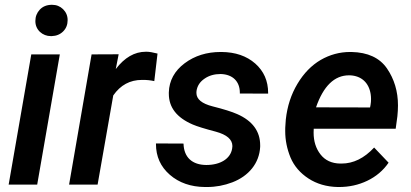

<svg xmlns="http://www.w3.org/2000/svg" viewBox="-20 -749 1669 779"><path d="M123.5 -663.6C123.5 -646 129.9 -631.3 142.1 -619.6C154.3 -608.4 169.4 -602.5 186.5 -602.5C187.5 -602.5 188.5 -602.5 189.5 -602.5C208.5 -603 224.1 -609.4 236.3 -621.6C248.5 -633.8 254.4 -648.9 254.4 -667.5C254.4 -685.1 248 -699.7 235.8 -711.9C223.6 -723.6 209 -729.5 191.4 -729.5C190.4 -729.5 189.5 -729.5 188.5 -729.5C168.5 -729 152.8 -722.2 141.1 -709.5C129.4 -696.8 123.5 -681.6 123.5 -663.6ZM222.7 -528.3H106.9L15.1 0H130.9Z M619.1 -531.7C600.1 -536.6 585.4 -539.1 574.7 -539.1C573.7 -539.1 572.8 -539.1 571.8 -539.1C525.9 -539.1 485.4 -515.6 449.7 -468.8L461.4 -528.8L351.6 -528.3L260.3 0H376L439.5 -361.8C468.8 -403.8 507.3 -424.8 556.2 -424.8C557.6 -424.8 559.1 -424.8 560.5 -424.8C575.7 -424.8 590.8 -423.3 606 -419.9Z M921.9 -146.5C915.5 -105 874 -79.6 816.9 -79.6C760.3 -80.1 726.1 -109.9 724.6 -166.5L612.8 -167C612.8 -166 612.8 -165 612.8 -164.6C612.8 -114.3 631.3 -72.8 668.9 -40C706.5 -7.3 754.4 9.3 812 9.8C814.5 9.8 817.4 9.8 819.8 9.8C855.5 9.8 889.6 3.4 922.9 -9.3C988.8 -34.7 1032.2 -86.4 1035.6 -153.3C1035.6 -155.3 1035.6 -157.2 1035.6 -159.7C1035.6 -216.3 1004.4 -258.8 942.4 -286.1C920.4 -295.9 887.2 -306.2 842.8 -317.4C798.8 -328.6 776.9 -346.7 776.9 -372.1C776.9 -374.5 776.9 -377.4 777.3 -379.9C780.3 -400.4 791 -417 809.6 -429.7C827.6 -442.4 849.6 -448.7 875.5 -448.7C924.3 -447.3 953.1 -418.5 953.1 -373C953.1 -371.6 953.1 -370.6 953.1 -369.6L1067.9 -369.1C1067.9 -370.1 1067.9 -371.1 1067.9 -372.1C1067.9 -420.9 1050.3 -460.4 1015.6 -491.2C980.5 -522 935.1 -537.6 878.9 -538.1C877.9 -538.1 876.5 -538.1 875.5 -538.1C818.8 -538.1 770 -522.9 729 -492.2C688 -461.4 666.5 -421.9 665 -374.5C665 -372.6 665 -370.6 665 -368.7C665 -313 697.3 -271.5 762.2 -243.7C779.3 -236.3 810.5 -226.6 855.5 -214.8C900.4 -202.6 922.9 -183.1 922.9 -156.2C922.9 -153.3 922.4 -149.9 921.9 -146.5Z M1350.6 9.8C1352.1 9.8 1353.5 9.8 1355 9.8C1396.5 9.8 1434.6 1.5 1470.2 -15.6C1505.9 -32.7 1534.7 -57.1 1556.6 -88.9L1498 -150.4C1457.5 -106.9 1413.6 -85.4 1365.7 -85.4C1363.8 -85.4 1362.3 -85.4 1360.4 -85.4C1325.7 -85.9 1298.8 -98.6 1280.3 -122.6C1261.7 -146.5 1252.4 -175.8 1252.4 -210.9C1252.4 -215.8 1252.4 -221.2 1252.9 -226.6H1585.4L1592.3 -277.3C1593.8 -292.5 1594.7 -307.1 1594.7 -321.3C1594.7 -378.4 1579.6 -428.2 1549.8 -471.7C1520 -514.6 1472.2 -536.6 1406.2 -538.1C1404.3 -538.1 1402.3 -538.1 1400.4 -538.1C1358.4 -538.1 1318.4 -527.3 1281.2 -505.9C1243.7 -483.9 1212.4 -451.7 1187 -409.2C1161.1 -366.2 1145.5 -317.9 1139.6 -264.2L1138.2 -244.1C1137.2 -234.9 1137.2 -226.1 1137.2 -216.8C1137.2 -180.2 1144.5 -144.5 1158.7 -109.9C1173.3 -75.2 1197.8 -46.9 1231.4 -24.9C1265.1 -2.9 1304.7 8.8 1350.6 9.8ZM1399.9 -443.4C1446.3 -441.4 1476.6 -413.6 1483.9 -367.2C1484.9 -360.4 1485.4 -354 1485.4 -347.2C1485.4 -339.4 1484.9 -331.5 1483.4 -323.2L1481.4 -313L1262.2 -313.5C1292 -399.9 1336.9 -443.4 1396 -443.4C1397.5 -443.4 1398.4 -443.4 1399.9 -443.4Z"/></svg>

Font: Roboto Medium
Style: Italic
Weight: 500
Italic angle: -12°
Designer: Google
Version: Version 2.137; 2017